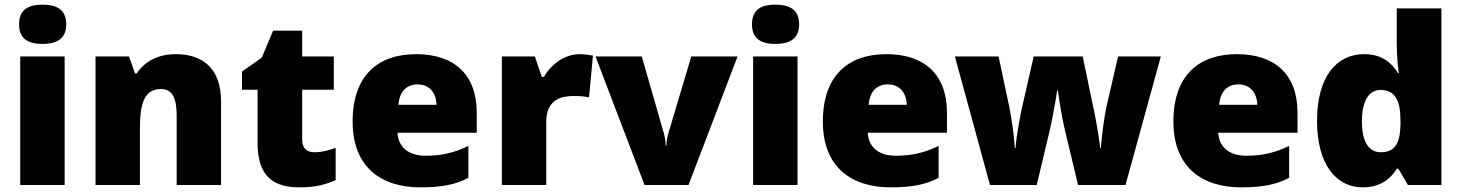

<svg xmlns="http://www.w3.org/2000/svg" viewBox="-20 -796 6287 826"><path d="M163 -776C107 -776 62 -759 62 -691C62 -625 107 -607 163 -607C218 -607 265 -625 265 -691C265 -759 218 -776 163 -776ZM258 -553H67V0H258Z M737 -563C659 -563 603 -532 568 -480H561L535 -553H391V0H582V-242C582 -352 601 -413 673 -413C720 -413 740 -375 740 -302V0H931V-360C931 -502 851 -563 737 -563Z M1332 -141C1299 -141 1280 -159 1280 -195V-410H1416V-553H1280V-664H1155L1106 -548L1021 -488V-410H1088V-182C1088 -32 1161 10 1269 10C1341 10 1382 -3 1424 -21V-160C1393 -149 1366 -141 1332 -141Z M1770 -563C1607 -563 1497 -472 1497 -273C1497 -76 1621 10 1788 10C1884 10 1942 -3 1995 -31V-168C1934 -139 1880 -126 1811 -126C1733 -126 1693 -167 1690 -225H2031V-310C2031 -479 1931 -563 1770 -563ZM1777 -433C1829 -433 1857 -394 1858 -345H1694C1699 -406 1732 -433 1777 -433Z M2473 -563C2410 -563 2350 -519 2320 -465H2311L2281 -553H2139V0H2330V-272C2330 -372 2401 -383 2449 -383C2484 -383 2501 -380 2514 -377L2531 -557C2520 -559 2494 -563 2473 -563Z M2753 0H2942L3153 -553H2954L2856 -225C2853 -214 2847 -192 2847 -170H2844C2844 -191 2837 -220 2835 -226L2741 -553H2542Z M3316 -776C3260 -776 3215 -759 3215 -691C3215 -625 3260 -607 3316 -607C3371 -607 3418 -625 3418 -691C3418 -759 3371 -776 3316 -776ZM3411 -553H3220V0H3411Z M3793 -563C3630 -563 3520 -472 3520 -273C3520 -76 3644 10 3811 10C3907 10 3965 -3 4018 -31V-168C3957 -139 3903 -126 3834 -126C3756 -126 3716 -167 3713 -225H4054V-310C4054 -479 3954 -563 3793 -563ZM3800 -433C3852 -433 3880 -394 3881 -345H3717C3722 -406 3755 -433 3800 -433Z M4560 -242 4618 0H4822L4974 -553H4790L4741 -341C4731 -298 4720 -213 4716 -159H4713C4708 -211 4693 -289 4685 -327L4638 -553H4427L4376 -330C4372 -311 4352 -212 4349 -159H4346C4343 -212 4331 -294 4321 -341L4276 -553H4088L4239 0H4440L4496 -235C4509 -292 4524 -377 4528 -407H4531C4535 -377 4548 -292 4560 -242Z M5301 -563C5138 -563 5028 -472 5028 -273C5028 -76 5152 10 5319 10C5415 10 5473 -3 5526 -31V-168C5465 -139 5411 -126 5342 -126C5264 -126 5224 -167 5221 -225H5562V-310C5562 -479 5462 -563 5301 -563ZM5308 -433C5360 -433 5388 -394 5389 -345H5225C5230 -406 5263 -433 5308 -433Z M5842 10C5918 10 5962 -26 5989 -70H5996L6037 0H6181V-760H5989V-612C5989 -565 5993 -510 5998 -482H5994C5965 -528 5923 -563 5849 -563C5729 -563 5646 -465 5646 -276C5646 -89 5728 10 5842 10ZM5920 -141C5872 -141 5839 -181 5839 -273C5839 -366 5872 -409 5918 -409C5985 -409 6005 -361 6005 -274V-259C6003 -179 5981 -141 5920 -141Z"/></svg>

Font: Noto Sans Sinhala Black
Style: Regular
Weight: 900
Designer: Jelle Bosma - Monotype Design Team
Foundry: Monotype Imaging Inc.
Version: Version 2.006